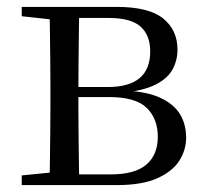

<svg xmlns="http://www.w3.org/2000/svg" viewBox="-20 -536 596 556"><path d="M43 0V-28L153 -39L166 -31H301Q371 -31 404 -59.5Q437 -88 437 -140Q437 -192 405 -223.5Q373 -255 295 -255H166V-284H292Q415 -284 415 -387Q415 -434 387 -459Q359 -484 295 -484H166L153 -477L43 -489V-516H318Q411 -516 452.5 -482.5Q494 -449 494 -392Q494 -362 480 -335.5Q466 -309 430.5 -291Q395 -273 331 -267L333 -274Q401 -272 441.5 -254Q482 -236 500.5 -206.5Q519 -177 519 -137Q519 -102 499.5 -71Q480 -40 436 -20Q392 0 318 0ZM123 0Q124 -24 124.5 -65Q125 -106 125.5 -150Q126 -194 126 -229V-288Q126 -322 125.5 -366Q125 -410 124.5 -451Q124 -492 123 -516H210Q209 -492 208.5 -450.5Q208 -409 207.5 -361.5Q207 -314 207 -272V-229Q207 -194 207.5 -150Q208 -106 208.5 -65Q209 -24 210 0Z"/></svg>

Font: Noto Serif SC
Style: Regular
Weight: 400
Designer: Ryoko NISHIZUKA 西塚涼子 (kana & ideographs); Frank Grießhammer (Latin, Greek & Cyrillic); Wenlong ZHANG 张文龙 (bopomofo); San
Foundry: Adobe
Version: Version 2.002-H1;hotconv 1.1.0;makeotfexe 2.6.0